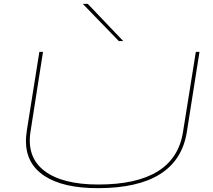

<svg xmlns="http://www.w3.org/2000/svg" viewBox="-20 -970 1109 1000"><path d="M489 10Q309 10 212 -53.5Q115 -117 115 -236Q115 -246 116 -258Q117 -270 120 -292L185 -700H204L139 -285Q118 -151 211.5 -80Q305 -9 492 -9Q890 -9 933 -282L1000 -700H1019L953 -282Q906 10 489 10ZM599 -756 411 -950H437L622 -756Z"/></svg>

Font: Georama ExtraExtended Thin
Style: Italic
Weight: 100
Width: 8
Italic angle: -9°
Designer: Jean-Baptiste Levee
Foundry: Production Type
Version: Version 1.000